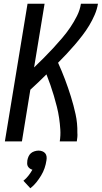

<svg xmlns="http://www.w3.org/2000/svg" viewBox="-20 -755 543 1025"><path d="M6 0 127 -735H218L162 -395Q188 -420 213.5 -445.5Q239 -471 263.5 -497.5Q288 -524 311.5 -551.5Q335 -579 355 -608.5Q375 -638 391 -670Q407 -702 412 -735H503Q498 -705 485.5 -676Q473 -647 456.5 -619.5Q440 -592 420 -566Q400 -540 379 -515.5Q358 -491 335.5 -467Q313 -443 290 -420Q310 -376 327 -331Q344 -286 358.5 -239.5Q373 -193 383.5 -145Q394 -97 393 -46Q394 -35 393 -23.5Q392 -12 390 0H299Q304 -32 302 -63.5Q300 -95 295.5 -125.5Q291 -156 283.5 -185.5Q276 -215 267.5 -244Q259 -273 249 -301.5Q239 -330 228 -358Q207 -337 185.5 -316.5Q164 -296 142 -276L97 0ZM142 250 105 210Q120 198 132 182.5Q144 167 153 151Q145 149 138.5 144Q132 139 128.5 132.5Q125 126 125 117.5Q125 109 126 101Q128 90 132.5 80Q137 70 145 63Q153 56 164.5 52.5Q176 49 186 49Q196 49 205.5 52.5Q215 56 221 63Q227 70 228.5 80Q230 90 228 101Q225 122 218 142.5Q211 163 199.5 182Q188 201 174 218.5Q160 236 142 250Z"/></svg>

Font: Iosevka Term Curly Md Obl
Style: Regular
Weight: 500
Italic angle: -9°
Designer: Belleve Invis
Foundry: Belleve Invis
Version: Version 32.3.0